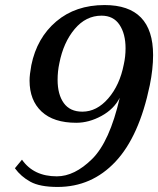

<svg xmlns="http://www.w3.org/2000/svg" viewBox="-20 -730 626 760"><path d="M39 -64 67 -98Q113 -32 205 -32Q275 -32 344.5 -100.5Q414 -169 454 -343Q431 -298 381.5 -271Q332 -244 282 -244Q192 -244 144.5 -288.5Q97 -333 97 -411Q97 -434 104 -472Q126 -580 202.5 -645Q279 -710 394 -710Q586 -710 586 -512Q586 -457 573 -393Q531 -190 437 -90Q343 10 208 10Q138 10 100.5 -10.5Q63 -31 39 -64ZM470 -475Q477 -506 477 -539Q477 -596 453 -632Q429 -668 382 -668Q320 -668 275.5 -615Q231 -562 215 -480Q208 -448 208 -414Q208 -356 232.5 -322Q257 -288 306 -288Q363 -288 408.5 -340.5Q454 -393 470 -475Z"/></svg>

Font: Trirong Medium
Style: Italic
Weight: 500
Italic angle: -12°
Designer: Katatrad Team
Foundry: CadsonDemak
Version: Version 1.001